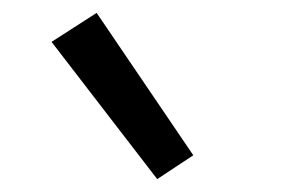

<svg xmlns="http://www.w3.org/2000/svg" viewBox="-20 -821 457 298"><path d="M224 -543 60 -756 130 -801 280 -580Z"/></svg>

Font: Huly
Style: Regular
Weight: 400
Designer: Belleve Invis
Foundry: Belleve Invis
Version: Version 33.2.5; ttfautohint (v1.8.4)